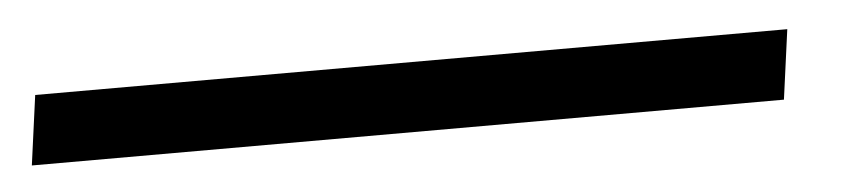

<svg xmlns="http://www.w3.org/2000/svg" viewBox="-69 40 728 162"><g transform="rotate(-5 295.0 120.5)"><path d="M599 91 591 150H-46L-38 91Z"/></g></svg>

Font: Rasa
Style: Bold Italic
Weight: 700
Italic angle: -7.10001°
Designer: Anna Giedrys (Yrsa+Rasa design), David Brezina (Yrsa art-direction, Rasa art-direction, design)
Foundry: Rosetta Type Foundry
Version: Version 2.004